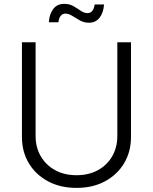

<svg xmlns="http://www.w3.org/2000/svg" viewBox="-20 -942 776 974"><path d="M368.2 11.2Q286.1 11.2 223.6 -22.2Q161.1 -55.7 126.2 -114Q91.3 -172.4 91.3 -247.1V-727.5H160.6V-252Q160.6 -194.8 186.5 -149.9Q212.4 -105 259 -79.1Q305.7 -53.2 368.2 -53.2Q430.7 -53.2 477.3 -79.1Q523.9 -105 549.6 -149.9Q575.2 -194.8 575.2 -252V-727.5H644.5V-247.1Q644.5 -172.4 609.6 -114Q574.7 -55.7 512.5 -22.2Q450.2 11.2 368.2 11.2ZM431.6 -826.7Q406.2 -826.7 385.3 -838.4Q364.3 -850.1 346.4 -861.6Q328.6 -873 312.5 -873Q295.9 -873 286.9 -860.1Q277.8 -847.2 276.4 -829.1H228Q230 -869.6 249.8 -896Q269.5 -922.4 305.7 -922.4Q333 -922.4 353 -910.6Q373 -898.9 389.9 -887.2Q406.7 -875.5 424.3 -875.5Q453.6 -875.5 460.4 -919.4H507.8Q504.9 -877 484.9 -851.8Q464.8 -826.7 431.6 -826.7Z"/></svg>

Font: Inter Light
Style: Regular
Weight: 300
Designer: Rasmus Andersson
Foundry: rsms
Version: Version 4.000;git-a52131595